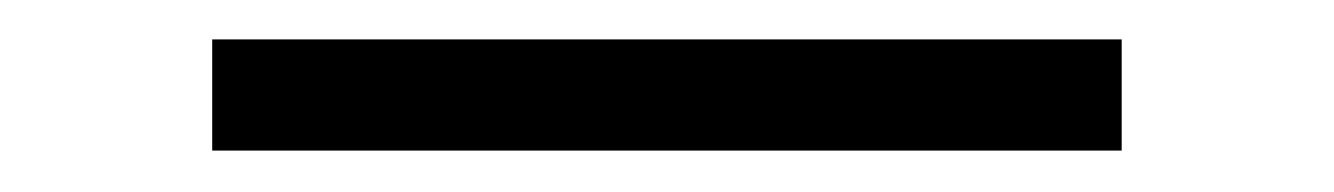

<svg xmlns="http://www.w3.org/2000/svg" viewBox="-20 -370 660 95"><path d="M85 -350.5H535V-295.5H85Z"/></svg>

Font: Monaspace Xenon Var
Style: Regular
Weight: 400
Designer: Riley Cran and the Lettermatic Team
Version: Version 1.000 (Monaspace Xenon Var)